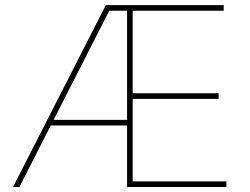

<svg xmlns="http://www.w3.org/2000/svg" viewBox="-20 -748 998 768"><path d="M32.2 0 403.3 -727.5H875V-705.1H510.7V-375H854.5V-352.5H510.7V-22.5H885.7V0H488.3V-705.1H417L57.6 0ZM173.8 -246.1V-268.6H500V-246.1Z"/></svg>

Font: Inter Thin
Style: Regular
Weight: 250
Designer: Rasmus Andersson
Foundry: rsms
Version: Version 4.001;git-66647c0bb